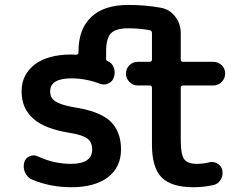

<svg xmlns="http://www.w3.org/2000/svg" viewBox="-20 -785 1040 794"><path d="M780.3 -10.7Q688.5 -10.7 648.4 -51.3Q608.4 -91.8 608.4 -186.5V-421.9Q608.4 -431.6 598.6 -431.6H549.8Q529.3 -431.6 515.1 -446.3Q501 -460.9 501 -481Q501 -501 515.1 -515.1Q529.3 -529.3 549.8 -529.3H598.6Q608.4 -529.3 608.4 -539.1V-648.4Q608.4 -658.2 598.6 -660.2Q555.7 -668 511.7 -668Q459 -668 439 -647.5Q418.9 -627 418.9 -573.2V-540Q418.9 -534.2 423.8 -533.2Q441.4 -526.4 449.2 -508.8Q454.1 -498 454.1 -486.3Q454.1 -479.5 453.1 -472.7L451.2 -466.8Q446.3 -448.2 428.7 -440.4Q419.9 -435.5 410.2 -435.5Q402.3 -435.5 393.6 -438.5Q335.9 -460.9 275.4 -460.9Q187.5 -460.9 187.5 -407.2Q187.5 -380.9 207 -367.2Q229.5 -351.6 283.2 -341.8Q388.7 -326.2 434.6 -285.2Q480.5 -242.2 480.5 -167Q480.5 -92.8 424.8 -50.8Q370.1 -10.7 275.4 -10.7Q188.5 -10.7 113.3 -42Q92.8 -50.8 84 -71.3Q78.1 -84 78.1 -96.7Q78.1 -104.5 80.1 -113.3Q85 -131.8 102.5 -138.7Q111.3 -142.6 119.1 -142.6Q127.9 -142.6 137.7 -137.7Q203.1 -107.4 273.4 -107.4Q361.3 -107.4 361.3 -167Q361.3 -195.3 342.8 -210.9Q323.2 -226.6 269.5 -235.4Q165 -252 118.2 -293.9Q69.3 -335.9 69.3 -407.2Q69.3 -476.6 124 -518.6Q178.7 -559.6 275.4 -559.6Q283.2 -559.6 294.9 -558.6Q298.8 -558.6 301.8 -561Q304.7 -563.5 304.7 -567.4V-573.2Q304.7 -665 357.4 -714.8Q410.2 -764.6 510.7 -764.6Q581.1 -764.6 645.5 -752.9Q681.6 -746.1 704.6 -716.3Q727.5 -686.5 727.5 -647.5V-539.1Q727.5 -529.3 737.3 -529.3H862.3Q882.8 -529.3 897 -515.1Q911.1 -501 911.1 -481Q911.1 -460.9 897 -446.3Q882.8 -431.6 862.3 -431.6H737.3Q727.5 -431.6 727.5 -421.9V-205.1Q727.5 -144.5 742.2 -126Q756.8 -107.4 793.9 -107.4Q819.3 -107.4 843.8 -113.3Q849.6 -115.2 855.5 -115.2Q868.2 -115.2 878.9 -108.4Q895.5 -99.6 899.4 -81.1Q900.4 -75.2 900.4 -69.3Q900.4 -54.7 892.6 -42Q881.8 -23.4 861.3 -19.5Q821.3 -10.7 780.3 -10.7Z"/></svg>

Font: Rounded-X Mgen+ 2m medium
Style: Regular
Weight: 500
Designer: [Source Han Sans]
Ryoko NISHIZUKA  (kana & ideographs); Paul D. Hunt (Latin, Greek & Cyrillic); Wenlong ZHANG  (bopomofo
Version: Version 1.059.20150602